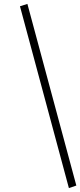

<svg xmlns="http://www.w3.org/2000/svg" viewBox="-20 -760 410 981"><path d="M332 201 82 -728 120 -740 370 188Z"/></svg>

Font: Piazzolla Thin ExtraLight
Style: Italic
Weight: 250
Italic angle: -11.3°
Version: Version 2.005